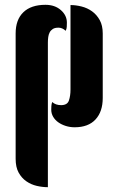

<svg xmlns="http://www.w3.org/2000/svg" viewBox="-20 -529 492 798"><path d="M273 -508Q295 -508 319 -502Q343 -496 362.5 -482Q382 -468 394.5 -445.5Q407 -423 407 -390V-122Q407 -65 377 -32.5Q347 0 290 0Q271 0 253.5 -5.5Q236 -11 222.5 -20.5Q209 -30 201 -43.5Q193 -57 193 -73Q193 -79 193.5 -88Q194 -97 197 -105Q211 -92 234 -92Q260 -92 266.5 -111.5Q273 -131 273 -156ZM45 -390Q45 -447 77 -478Q109 -509 169 -509Q208 -509 233 -487Q258 -465 258 -435Q258 -426 257.5 -417.5Q257 -409 253 -401Q239 -414 223 -414Q208 -414 199.5 -408.5Q191 -403 186.5 -394.5Q182 -386 180.5 -375Q179 -364 179 -352V249Q156 249 132.5 243.5Q109 238 89.5 224.5Q70 211 57.5 188.5Q45 166 45 131Z"/></svg>

Font: Kenia
Style: Regular
Weight: 400
Designer: Julia Petretta
Foundry: Julia Petretta
Version: Version 1.001